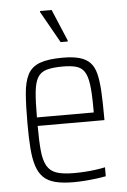

<svg xmlns="http://www.w3.org/2000/svg" viewBox="-53 -761 535 808"><g transform="rotate(-5 215.0 -357.0)"><path d="M225 8Q179 8 148 0Q117 -8 98.5 -26Q80 -44 70 -74Q60 -104 56.5 -148.5Q53 -193 53 -254Q53 -329 57 -380Q61 -431 77 -461.5Q93 -492 128 -505Q163 -518 225 -518Q268 -518 296 -510Q324 -502 340.5 -484.5Q357 -467 364.5 -437Q372 -407 374.5 -362Q377 -317 377 -256V-241H95Q95 -177 99 -136Q103 -95 116.5 -71.5Q130 -48 157 -39Q184 -30 231 -30Q252 -30 275.5 -31.5Q299 -33 321.5 -36Q344 -39 362 -43V-5Q347 -2 324 1Q301 4 275.5 6Q250 8 225 8ZM335 -257V-295Q335 -358 330 -395Q325 -432 312.5 -450.5Q300 -469 277.5 -475Q255 -481 222 -481Q179 -481 153.5 -473.5Q128 -466 115.5 -445Q103 -424 99 -383.5Q95 -343 95 -277H354ZM222 -584 147 -717V-722H196L252 -589V-584Z"/></g></svg>

Font: Saira Condensed ExtraLight
Style: Regular
Weight: 250
Width: 3
Designer: Hector Gatti with collaboration of the Omnibus-Type team
Foundry: Omnibus-Type
Version: Version 1.101